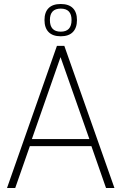

<svg xmlns="http://www.w3.org/2000/svg" viewBox="-20 -938 606 958"><path d="M15 0 264 -709H301L551 0H509L436 -209H129L56 0ZM139 -244H426L282 -653ZM283 -757Q243 -757 222.5 -778Q202 -799 202 -838Q202 -877 222.5 -897.5Q243 -918 283 -918Q323 -918 343.5 -897.5Q364 -877 364 -838Q364 -799 343.5 -778Q323 -757 283 -757ZM283 -780Q337 -780 337 -838Q337 -895 283 -895Q229 -895 229 -838Q229 -780 283 -780Z"/></svg>

Font: Georama ExtraCondensed Thin ExtraLight
Style: Regular
Weight: 250
Version: Version 1.001